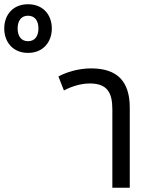

<svg xmlns="http://www.w3.org/2000/svg" viewBox="-253 -884 710 904"><path d="M-121 -635C-49 -635 -9 -687 -9 -750C-9 -813 -49 -864 -121 -864C-193 -864 -233 -813 -233 -750C-233 -687 -193 -635 -121 -635ZM-121 -690C-154 -690 -170 -715 -170 -750C-170 -785 -154 -810 -121 -810C-88 -810 -72 -785 -72 -750C-72 -715 -88 -690 -121 -690ZM48 -458C83 -477 128 -491 170 -491C255 -491 276 -444 276 -368V0H358V-377C358 -498 302 -562 176 -562C116 -562 59 -544 22 -524Z"/></svg>

Font: Noto Sans Thai Looped SemiCondensed
Style: Regular
Weight: 400
Width: 4
Designer: Sasikarn Vongin, Ben Mitchell
Foundry: The Fontpad Ltd
Version: Version 1.001